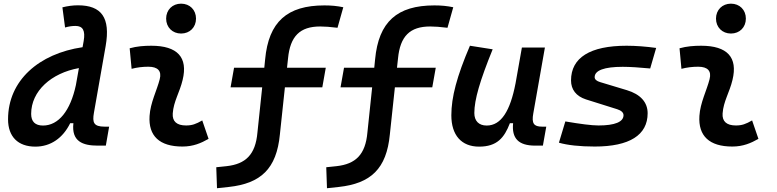

<svg xmlns="http://www.w3.org/2000/svg" viewBox="-20 -771 4142 1023"><path d="M168.5 10.3C250 10.3 315.4 -35.6 354 -114.7H371.1C359.9 -17.1 421.4 4.9 500.5 4.9H543.9L561.5 -96.2H537.6C479 -96.2 471.2 -117.7 480.5 -170.4L543 -525.9C569.3 -676.8 521 -742.7 395.5 -742.7C367.7 -742.7 339.8 -738.8 312.5 -731.9L326.7 -624.5C346.7 -630.4 364.3 -632.8 382.3 -632.8C421.4 -632.8 435.5 -608.4 425.8 -552.2L419.9 -519.5C187.5 -485.4 22.9 -342.3 22.9 -135.3C22.9 -43 75.7 10.3 168.5 10.3ZM384.3 -317.4C355 -180.7 292 -102.1 209 -102.1C167.5 -102.1 146 -123 146 -164.1C146 -286.1 253.4 -381.8 400.4 -408.2Z M1057.6 -129.4C1023.9 -109.9 1003.4 -102.5 971.2 -102.5C921.9 -102.5 897.5 -124 900.4 -166.5C904.8 -231 937.5 -278.8 953.1 -345.2C982.4 -465.3 925.8 -527.3 786.1 -527.3C747.6 -527.3 709 -524.4 670.9 -513.7L681.2 -404.3C710.9 -412.1 740.7 -415.5 770.5 -415.5C821.3 -415.5 842.3 -392.6 831.1 -349.1C816.4 -290.5 781.2 -224.1 776.9 -153.3C770 -46.4 830.1 9.8 952.1 9.8C1009.3 9.8 1051.3 -8.3 1091.3 -31.2ZM944.8 -592.3C991.2 -592.3 1024.4 -625.5 1024.4 -671.9C1024.4 -718.3 991.2 -751.5 944.8 -751.5C898.9 -751.5 865.2 -718.3 865.2 -671.9C865.2 -625.5 898.9 -592.3 944.8 -592.3Z M1136.2 231.9 1199.2 225.1C1369.6 206.5 1453.6 128.4 1471.2 -54.2L1498 -305.7H1697.3L1715.8 -410.2H1509.3L1514.6 -459C1525.9 -578.1 1578.1 -629.9 1686 -629.9C1710.9 -629.9 1738.3 -627.9 1778.3 -623L1809.1 -732.4C1775.9 -739.3 1746.1 -742.2 1708.5 -742.2C1510.3 -742.2 1411.1 -655.3 1392.6 -454.1L1388.2 -410.2H1227.1L1208.5 -305.7H1377L1351.6 -64.5C1341.3 53.2 1288.6 103 1187.5 114.3L1132.3 120.1Z M1722.2 231.9 1785.2 225.1C1955.6 206.5 2039.6 128.4 2057.1 -54.2L2084 -305.7H2283.2L2301.8 -410.2H2095.2L2100.6 -459C2111.8 -578.1 2164.1 -629.9 2272 -629.9C2296.9 -629.9 2324.2 -627.9 2364.3 -623L2395 -732.4C2361.8 -739.3 2332 -742.2 2294.4 -742.2C2096.2 -742.2 1997.1 -655.3 1978.5 -454.1L1974.1 -410.2H1813L1794.4 -305.7H1962.9L1937.5 -64.5C1927.2 53.2 1874.5 103 1773.4 114.3L1718.3 120.1Z M2532.7 10.3C2627.9 10.3 2667 -36.6 2696.8 -114.7H2713.9C2705.6 -33.2 2743.2 4.9 2831.5 4.9H2872.6L2890.6 -96.2H2868.2C2823.7 -96.2 2812 -113.8 2821.3 -166L2883.3 -517.6H2760.7L2726.6 -325.2V-325.7C2698.7 -181.2 2650.9 -102.1 2573.2 -102.1C2531.2 -102.1 2507.3 -126.5 2507.3 -168.9C2507.3 -239.7 2537.1 -341.3 2605 -508.3L2483.9 -527.3C2414.1 -364.3 2384.8 -253.4 2384.8 -156.7C2384.8 -50.8 2438.5 10.3 2532.7 10.3Z M3148.9 9.8C3334 9.8 3430.7 -51.3 3430.7 -167.5C3430.7 -226.1 3392.6 -268.6 3320.3 -290.5L3177.7 -333.5C3159.2 -338.9 3148.4 -347.7 3148.4 -359.9C3148.4 -396 3199.7 -415 3297.9 -415C3336.4 -415 3387.2 -411.6 3444.3 -406.2L3476.1 -515.6C3422.9 -522.9 3368.7 -527.3 3318.8 -527.3C3124 -527.3 3022.5 -463.9 3022.5 -342.3C3022.5 -294.4 3049.3 -258.3 3102.5 -241.2L3268.6 -189C3290 -182.1 3302.2 -171.4 3302.2 -157.2C3302.2 -121.6 3256.3 -102.5 3168.9 -102.5C3132.8 -102.5 3071.8 -110.4 2992.2 -124L2958 -10.7C3002.9 2.4 3068.8 9.8 3148.9 9.8Z M3987.3 -129.4C3953.6 -109.9 3933.1 -102.5 3900.9 -102.5C3851.6 -102.5 3827.1 -124 3830.1 -166.5C3834.5 -231 3867.2 -278.8 3882.8 -345.2C3912.1 -465.3 3855.5 -527.3 3715.8 -527.3C3677.2 -527.3 3638.7 -524.4 3600.6 -513.7L3610.8 -404.3C3640.6 -412.1 3670.4 -415.5 3700.2 -415.5C3751 -415.5 3772 -392.6 3760.7 -349.1C3746.1 -290.5 3710.9 -224.1 3706.5 -153.3C3699.7 -46.4 3759.8 9.8 3881.8 9.8C3939 9.8 3981 -8.3 4021 -31.2ZM3874.5 -592.3C3920.9 -592.3 3954.1 -625.5 3954.1 -671.9C3954.1 -718.3 3920.9 -751.5 3874.5 -751.5C3828.6 -751.5 3794.9 -718.3 3794.9 -671.9C3794.9 -625.5 3828.6 -592.3 3874.5 -592.3Z"/></svg>

Font: Cascadia Mono SemiBold
Style: Italic
Weight: 600
Italic angle: -10°
Monospace: yes
Designer: Aaron Bell
Foundry: Saja Typeworks
Version: Version 2404.023